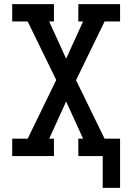

<svg xmlns="http://www.w3.org/2000/svg" viewBox="-20 -755 640 929"><path d="M477 154V0H359V-84H382L300 -264L218 -84H241V0H39V-84H114L252 -368L114 -651H39V-735H241V-651H218L300 -471L382 -651H359V-735H561V-651H486L348 -367L486 -84H561V154Z"/></svg>

Font: Iosevka HT Medium Extended
Style: Regular
Weight: 500
Width: 7
Monospace: yes
Designer: Belleve Invis
Foundry: Belleve Invis
Version: Version 32.3.0; ttfautohint (v1.8.4)